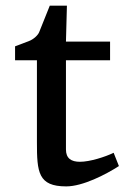

<svg xmlns="http://www.w3.org/2000/svg" viewBox="-20 -645 442 678"><path d="M110.4 -142.6C110.4 -36.6 114.7 13.2 213.9 13.2C272 13.2 353 -28.3 399.9 -58.6L381.3 -105.5C351.1 -90.8 297.4 -73.7 262.2 -73.7C231.4 -73.7 212.9 -85.9 212.9 -117.2V-432.1H368.7V-498H212.9L216.3 -625H155.8L118.2 -531.2C114.3 -521.5 99.6 -506.3 81.1 -499.5L33.2 -481.4V-432.1H110.4Z"/></svg>

Font: Donegal One
Style: Regular
Weight: 400
Designer: Gary Lonergan
Foundry: Sorkin Type Co.
Version: Version 1.004